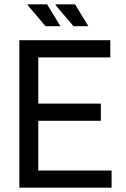

<svg xmlns="http://www.w3.org/2000/svg" viewBox="-20 -873 587 893"><path d="M70 0V-686H493V-606H158V-391H449V-311H158V-80H499V0ZM322 -751 238 -850 239 -853H329L391 -751ZM192 -751 108 -850 109 -853H199L261 -751Z"/></svg>

Font: Archivo Narrow
Style: Regular
Weight: 400
Designer: Hector Gatti
Foundry: Omnibus-Type
Version: Version 3.002